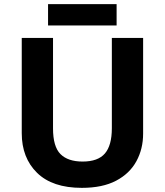

<svg xmlns="http://www.w3.org/2000/svg" viewBox="-20 -897 796 927"><path d="M671 -252Q671 -178 638.5 -118.5Q606 -59 540.5 -24.5Q475 10 375 10Q233 10 159 -62.5Q85 -135 85 -254V-714H236V-277Q236 -189 272 -153Q308 -117 379 -117Q453 -117 486.5 -156Q520 -195 520 -278V-714H671ZM543 -877V-774H212V-877Z"/></svg>

Font: Noto Sans Tai Tham
Style: Regular
Weight: 400
Designer: Monotype Design Team 2013. Revised by David WIlliams 2020
Foundry: Monotype Imaging Inc.
Version: Version 2.002